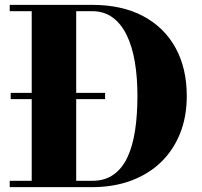

<svg xmlns="http://www.w3.org/2000/svg" viewBox="-20 -770 833 790"><path d="M24 -362V-388H412.5V-362ZM359 -750Q481.5 -750 568.8 -703.8Q656 -657.5 702.2 -573.2Q748.5 -489 748.5 -375Q748.5 -289.5 720.8 -220.5Q693 -151.5 641.8 -102.2Q590.5 -53 518.8 -26.5Q447 0 359 0H20V-26H110.5V-724H20V-750ZM293.5 -26H359Q411.5 -26 447.5 -51.8Q483.5 -77.5 505 -124.2Q526.5 -171 536 -234.8Q545.5 -298.5 545.5 -375Q545.5 -451.5 534.8 -515.2Q524 -579 501.2 -625.8Q478.5 -672.5 443.2 -698.2Q408 -724 359 -724H293.5Z"/></svg>

Font: Bodoni Moda 9pt ExtraBold
Style: Regular
Weight: 800
Designer: Owen Earl
Foundry: indestructible type
Version: Version 2.005